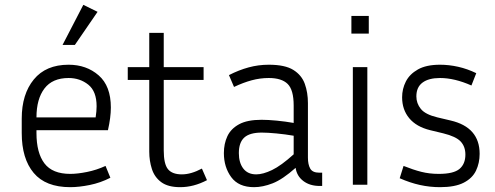

<svg xmlns="http://www.w3.org/2000/svg" viewBox="-20 -765 2051 795"><path d="M437 -29Q396 -8 351.5 1Q307 10 271 10Q169 10 119.5 -49Q70 -108 70 -214V-274Q70 -375 120 -436Q170 -497 264 -497Q338 -497 388.5 -453Q439 -409 439 -320Q439 -279 427 -226H131V-214Q131 -132 164 -88.5Q197 -45 271 -45Q301 -45 340.5 -53Q380 -61 417 -78ZM264 -442Q197 -442 164 -398.5Q131 -355 131 -279H376Q378 -292 379 -303.5Q380 -315 380 -325Q380 -387 345.5 -414.5Q311 -442 264 -442ZM290 -579H239L325 -745L384 -716Z M837 -19Q782 10 726 10Q676 10 648 -10.5Q620 -31 609 -65Q598 -99 598 -137V-434H509V-487H598V-629H658V-487H823V-434H658V-142Q658 -86 675.5 -64.5Q693 -43 733 -43Q771 -43 816 -67Z M1304 5Q1263 5 1236 -15.5Q1209 -36 1204 -70Q1150 -22 1109 -6Q1068 10 1032 10Q968 10 937.5 -31.5Q907 -73 907 -131Q907 -170 921.5 -201Q936 -232 970 -250.5Q1004 -269 1063 -269Q1090 -269 1126 -265.5Q1162 -262 1196 -256V-328Q1196 -393 1171 -417.5Q1146 -442 1093 -442Q1057 -442 1022 -432.5Q987 -423 949 -405L928 -454Q969 -475 1009.5 -486Q1050 -497 1093 -497Q1160 -497 1194.5 -475.5Q1229 -454 1242 -418Q1255 -382 1255 -338V-112Q1255 -84 1264.5 -67Q1274 -50 1302 -50H1314V5ZM969 -131Q969 -91 987.5 -67Q1006 -43 1041 -43Q1069 -43 1106.5 -61Q1144 -79 1196 -126V-203Q1161 -209 1124.5 -212.5Q1088 -216 1064 -216Q1014 -216 991.5 -195.5Q969 -175 969 -131Z M1507 -626H1435V-699H1507ZM1501 0H1441V-487H1501Z M1797 -45Q1858 -45 1882.5 -65.5Q1907 -86 1907 -125Q1907 -158 1887.5 -179Q1868 -200 1815 -213L1761 -226Q1704 -240 1674.5 -275.5Q1645 -311 1645 -362Q1645 -397 1660.5 -427.5Q1676 -458 1710.5 -477.5Q1745 -497 1802 -497Q1839 -497 1877 -488.5Q1915 -480 1952 -462L1932 -411Q1862 -442 1802 -442Q1755 -442 1729.5 -423Q1704 -404 1704 -366Q1704 -337 1722.5 -314Q1741 -291 1791 -279L1846 -266Q1966 -238 1966 -128Q1966 -90 1951 -58.5Q1936 -27 1900 -8.5Q1864 10 1802 10Q1760 10 1719 1Q1678 -8 1635 -27L1651 -78Q1691 -62 1724.5 -53.5Q1758 -45 1797 -45Z"/></svg>

Font: Inria Sans Light
Style: Regular
Weight: 300
Designer: Black Foundry Team
Foundry: Black Foundry
Version: Version 1.2; ttfautohint (v1.8.3)